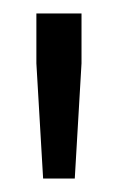

<svg xmlns="http://www.w3.org/2000/svg" viewBox="-20 -708 175 285"><path d="M44 -443 34 -614V-688H101V-614L91 -443Z"/></svg>

Font: Saira UltraCondensed Medium
Style: Regular
Weight: 500
Width: 1
Designer: Hector Gatti with collaboration of the Omnibus-Type team
Foundry: Omnibus-Type
Version: Version 1.101